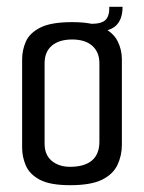

<svg xmlns="http://www.w3.org/2000/svg" viewBox="-20 -540 423 564"><path d="M186 4Q127 4 97 -12Q67 -28 56 -53.5Q45 -79 45 -106V-365Q45 -393 56 -418Q67 -443 98.5 -459Q130 -475 192 -475Q250 -475 281.5 -459.5Q313 -444 325.5 -419Q338 -394 338 -366V-115Q338 -83 325 -55.5Q312 -28 279.5 -12Q247 4 186 4ZM186 -50Q228 -50 250 -68.5Q272 -87 272 -124V-354Q272 -387 251 -405.5Q230 -424 192 -424Q154 -424 132.5 -406Q111 -388 111 -354V-118Q111 -85 132 -67.5Q153 -50 186 -50ZM252 -446 248 -470Q279 -470 290.5 -482Q302 -494 301 -520H340Q340 -483 320.5 -464.5Q301 -446 252 -446Z"/></svg>

Font: Smooch Sans Thin Medium
Style: Regular
Weight: 500
Version: Version 1.010